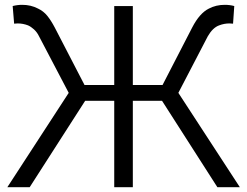

<svg xmlns="http://www.w3.org/2000/svg" viewBox="-20 -775 1024 795"><path d="M264.5 -390.5 141.5 -625Q133.5 -641.5 121 -653Q108.5 -664.5 96 -670Q75 -678 53 -678L38.5 -677L32.5 -750Q52 -755 72 -755Q108 -755 137.5 -739.5Q160 -729 175.8 -709.5Q191.5 -690 206.5 -661.5L330 -423H453V-750H530V-423H653L776 -661.5Q806.5 -720.5 845 -739.5Q874.5 -755 910.5 -755Q932 -755 950 -750L945 -677L930 -678Q908.5 -678 887.5 -670Q861 -660.5 840.5 -625L718.5 -390.5L973 0H880L651 -357.5H530V0H453V-357.5H332.5L103 0H10.5Z"/></svg>

Font: Russisch Sans
Style: Regular
Weight: 400
Designer: Michael Sharanda (font) & Cristiano Sobral (main changes)
Foundry: Michael Sharanda
Version: Version 2.00;October 25, 2020;FontCreator 13.0.0.2681 64-bit